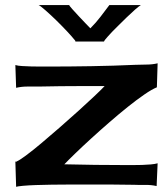

<svg xmlns="http://www.w3.org/2000/svg" viewBox="-20 -718 650 750"><path d="M592.8 -377Q573.2 -369.1 543.5 -348.6Q513.7 -328.1 479 -300.3Q444.3 -272.5 407.2 -240.2Q370.1 -208 336.4 -177.2Q302.7 -146.5 274.9 -119.6Q247.1 -92.8 231.4 -76.2Q351.6 -73.2 470.7 -73.2Q482.4 -73.2 499.5 -73.2Q516.6 -73.2 534.7 -73.7Q552.7 -74.2 568.8 -75.7Q585 -77.1 595.7 -80.1L591.8 8.8Q570.3 3.9 548.3 4.4Q526.4 4.9 503.9 3.9Q460.9 2.9 418.9 2.9Q377 2.9 335 2.9Q324.2 2.9 299.8 2.9Q275.4 2.9 245.1 2.9Q214.8 2.9 181.6 3.4Q148.4 3.9 119.6 4.9Q90.8 5.9 69.8 7.8Q48.8 9.8 43 11.7L40 -86.9L45.9 -85.9L43.9 -86.9Q54.7 -90.8 81.1 -110.4Q107.4 -129.9 141.1 -158.2Q174.8 -186.5 213.4 -220.2Q252 -253.9 286.6 -285.2Q321.3 -316.4 348.6 -342.3Q376 -368.2 388.7 -381.8H300.8Q257.8 -381.8 215.8 -381.3Q173.8 -380.9 131.8 -379.9Q109.4 -379.9 86.9 -379.9Q64.5 -379.9 43 -375L40 -463.9Q49.8 -460.9 66.4 -460Q83 -459 101.1 -458.5Q119.1 -458 136.2 -458Q153.3 -458 164.1 -458Q251 -458 336.9 -459.5Q422.9 -460.9 508.8 -464.8Q530.3 -465.8 552.7 -465.8Q575.2 -465.8 595.7 -470.7ZM250 -698.2Q251 -695.3 262.7 -682.1Q274.4 -668.9 288.6 -653.8Q302.7 -638.7 315.9 -625Q329.1 -611.3 333 -607.4Q354.5 -628.9 372.1 -651.9Q389.6 -674.8 407.2 -698.2H530.3Q523.4 -694.3 507.8 -680.7Q492.2 -667 475.1 -650.4Q458 -633.8 442.4 -618.2Q426.8 -602.5 419.9 -595.7Q418 -593.8 412.6 -587.9Q407.2 -582 401.4 -575.7Q395.5 -569.3 390.6 -563Q385.7 -556.6 386.7 -555.7H274.4Q275.4 -557.6 272.5 -561Q269.5 -564.5 268.6 -565.4Q262.7 -573.2 243.2 -594.2Q223.6 -615.2 201.2 -637.2Q178.7 -659.2 158.2 -677.2Q137.7 -695.3 130.9 -698.2Z"/></svg>

Font: Cherry Cream Soda
Style: Regular
Weight: 400
Designer: Font Diner, Inc
Foundry: Font Diner, Inc
Version: Version 1.001